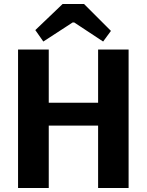

<svg xmlns="http://www.w3.org/2000/svg" viewBox="-20 -937 731 957"><path d="M223 -690V0H70V-690ZM480 -425V-311H215V-425ZM621 -690V0H469V-690ZM399 -917 533 -783 494 -730 350 -825H342L196 -730L156 -787L292 -917Z"/></svg>

Font: Exo 2
Style: Bold
Weight: 700
Designer: Natanael Gama
Foundry: Natanael Gama
Version: Version 2.010